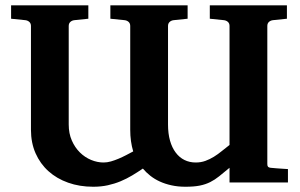

<svg xmlns="http://www.w3.org/2000/svg" viewBox="-20 -691 1136 727"><path d="M240.2 -219.7Q240.2 -185.5 252 -158.9Q263.7 -132.3 282.5 -113.8Q301.3 -95.2 325 -85.4Q348.6 -75.7 372.1 -75.7Q385.7 -75.7 400.1 -79.8Q414.6 -84 429 -90.1Q443.4 -96.2 457.5 -103.5Q471.7 -110.8 484.4 -117.7Q473.1 -155.3 473.1 -199.7V-592.8Q473.1 -602.5 466.8 -608.2Q460.4 -613.8 451.2 -614.7L397.9 -620.1V-670.9H690.4V-620.1L638.2 -614.7Q628.9 -613.8 622.6 -608.2Q616.2 -602.5 616.2 -592.8V-219.7Q616.2 -185.1 623.8 -158.4Q631.3 -131.8 645.3 -113.3Q659.2 -94.7 678.5 -85.2Q697.8 -75.7 721.2 -75.7Q740.7 -75.7 757.6 -81.8Q774.4 -87.9 789.8 -97.4Q805.2 -106.9 819.8 -118.9Q834.5 -130.9 849.1 -142.1V-592.8Q849.1 -602.5 842.8 -608.2Q836.4 -613.8 827.1 -614.7L774.4 -620.1V-670.9H1066.4V-620.1L1014.2 -614.7Q1004.9 -613.8 998.5 -608.2Q992.2 -602.5 992.2 -592.8V-69.8Q992.2 -62.5 994.9 -59.6Q997.6 -56.6 1004.4 -55.7Q1015.1 -54.7 1026.9 -53.7Q1036.6 -52.7 1048.3 -52.2Q1060.1 -51.8 1070.3 -50.8V0H849.1V-55.7Q826.7 -37.1 810.1 -23.7Q793.5 -10.3 775.9 -1.5Q758.3 7.3 736.6 11.7Q714.8 16.1 682.1 16.1Q653.3 16.1 629.2 10.7Q605 5.4 585.2 -3.7Q565.4 -12.7 549.3 -25.4Q533.2 -38.1 521 -52.7Q501 -39.1 480.2 -26.6Q459.5 -14.2 436.5 -4.6Q413.6 4.9 388.2 10.5Q362.8 16.1 333 16.1Q281.2 16.1 238 0.7Q194.8 -14.6 163.6 -42.7Q132.3 -70.8 114.7 -110.6Q97.2 -150.4 97.2 -199.7V-592.8Q97.2 -602.5 90.8 -608.2Q84.5 -613.8 75.2 -614.7L22 -620.1V-670.9H314.5V-620.1L262.2 -614.7Q252.9 -613.8 246.6 -608.2Q240.2 -602.5 240.2 -592.8Z"/></svg>

Font: Charis SIL APac
Style: Bold
Weight: 700
Foundry: SIL International
Version: Version 5.000